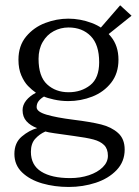

<svg xmlns="http://www.w3.org/2000/svg" viewBox="-20 -495 534 740"><path d="M35.5 98.5Q35.5 55.2 64 31.2Q92.5 7.2 123.2 -1.2Q97.4 -10.6 82.2 -27.6Q67 -44.5 67 -70.4Q67 -90.2 80.7 -107.6Q94.4 -124.9 118.5 -137.5Q102.6 -148.6 88 -163.6Q73.4 -178.6 62.2 -204.2Q51.1 -229.9 51.1 -264.9Q51.1 -318.5 80.6 -354.1Q110.1 -389.6 154.2 -406.4Q198.2 -423.1 243.2 -423.1Q288.9 -423.1 333.4 -406.5Q378 -389.9 407.3 -354.2Q436.6 -318.6 436.6 -264.9Q436.6 -212.2 408.4 -176.2Q380.2 -140.2 335.9 -122.8Q291.5 -105.4 243.4 -105.4Q214.4 -105.4 187.4 -111.5Q160.4 -117.6 149.6 -122.9Q136 -114.9 128.6 -105Q121.2 -95.1 121.2 -81.9Q121.2 -64.5 158.8 -53.2Q196.4 -41.9 263.9 -33.4Q330.1 -25.2 369.8 -15.3Q409.4 -5.4 434.9 17.4Q460.5 40.1 460.5 81.5Q460.5 128 429.4 160.6Q398.4 193.1 349 209.4Q299.6 225.6 245 225.6Q190.4 225.6 142.8 211.9Q95.1 198.1 65.3 169.6Q35.5 141 35.5 98.5ZM395.9 105.4Q395.9 78.6 381.2 64.1Q366.6 49.6 340.1 42.6Q313.5 35.5 264.2 29Q213.5 22 188.9 18.4Q164.4 14.9 155 11.8Q131.9 21.9 115.5 40.2Q99.1 58.5 99.1 90.2Q99.1 141.5 139 166.4Q178.9 191.4 250.5 191.4Q289.6 191.4 322.8 180.3Q356 169.2 375.9 149.6Q395.9 130 395.9 105.4ZM362.2 -255.2Q362.2 -322.8 329.7 -355.9Q297.1 -389.1 244.1 -389.1Q213.5 -389.1 187 -374.9Q160.5 -360.8 144.6 -333.2Q128.6 -305.8 128.6 -268.4Q128.6 -200.1 161.6 -169.8Q194.5 -139.5 244.4 -139.5Q293.2 -139.5 327.8 -166.8Q362.2 -194.1 362.2 -255.2ZM356.1 -374.2 443.1 -474.6 487 -434.4 382.4 -350.6Z"/></svg>

Font: Didactic
Style: Regular
Weight: 400
Designer: Tyler Finck
Foundry: Etcetera Type Co
Version: Version 3.007;FEAKit 1.0